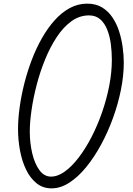

<svg xmlns="http://www.w3.org/2000/svg" viewBox="-20 -1024 730 1054"><path d="M265 10Q216.5 10.5 181.2 -17.5Q146 -45.5 123.2 -92.8Q100.5 -140 89.8 -198Q79 -256 79 -315Q79 -370.5 87.8 -434.2Q96.5 -498 113.2 -564.5Q130 -631 154.2 -694.8Q178.5 -758.5 210.2 -814.5Q242 -870.5 280.2 -913Q318.5 -955.5 363.2 -979.8Q408 -1004 458.5 -1004Q506 -1004 540 -983.5Q574 -963 597.2 -928.5Q620.5 -894 634 -851.5Q647.5 -809 653.5 -764.2Q659.5 -719.5 659.5 -679.5Q659.5 -609.5 644 -531.8Q628.5 -454 600.5 -376.8Q572.5 -299.5 535 -230.2Q497.5 -161 453.5 -107Q409.5 -53 361.5 -21.8Q313.5 9.5 265 10ZM260 -54.5Q297 -54.5 336 -82.5Q375 -110.5 412.5 -159.8Q450 -209 482.8 -272.5Q515.5 -336 540.5 -408Q565.5 -480 579.8 -553.8Q594 -627.5 594 -696Q594 -738.5 588.5 -781.5Q583 -824.5 569 -860.2Q555 -896 530.5 -917.8Q506 -939.5 468.5 -939.5Q416 -939.5 371.2 -906.8Q326.5 -874 290.5 -819Q254.5 -764 227 -696.2Q199.5 -628.5 181 -556.8Q162.5 -485 153 -419Q143.5 -353 143.5 -303Q143.5 -239 157 -182Q170.5 -125 196.5 -89.8Q222.5 -54.5 260 -54.5Z"/></svg>

Font: Edu NSW ACT Hand
Style: Regular
Weight: 400
Designer: Tina and Corey Anderson, Eben Sorkin, Mirko Velimirovic
Foundry: Sorkin Type Co.
Version: Version 2.000